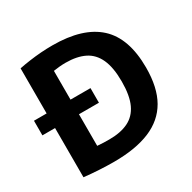

<svg xmlns="http://www.w3.org/2000/svg" viewBox="-138 -742 889 887"><g transform="rotate(-30 306.0 -298.0)"><path d="M0.5 -265V-343H302V-265ZM227.5 6.5Q189.5 6.5 148.8 4.2Q108 2 68 -2.5V-583.5Q95 -589 125.2 -593.2Q155.5 -597.5 186.5 -599.8Q217.5 -602 248 -602Q410 -602 491 -528Q572 -454 572 -297Q572 -191 533.8 -124.2Q495.5 -57.5 418.8 -25.5Q342 6.5 227.5 6.5ZM259.5 -94Q319.5 -94 360.2 -113.8Q401 -133.5 421.8 -178Q442.5 -222.5 442.5 -297.5Q442.5 -372 422 -417Q401.5 -462 361 -482Q320.5 -502 260.5 -502Q244.5 -502 227.5 -500.5Q210.5 -499 195.5 -496.5V-96.5Q213 -95 228.5 -94.5Q244 -94 259.5 -94Z"/></g></svg>

Font: Encode Sans SC SemiCondensed SemiBold
Style: Regular
Weight: 600
Width: 4
Designer: Multiple Designers
Foundry: Impallari Type
Version: Version 3.002